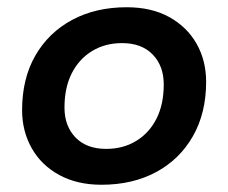

<svg xmlns="http://www.w3.org/2000/svg" viewBox="-20 -500 630 530"><path d="M260 10Q193 10 143.5 -17Q94 -44 67.5 -91Q41 -138 41 -196Q41 -283 77.5 -346.5Q114 -410 179 -445Q244 -480 330 -480Q398 -480 447 -453Q496 -426 522.5 -379.5Q549 -333 549 -274Q549 -188 512.5 -124Q476 -60 411 -25Q346 10 260 10ZM273 -89Q320 -89 356 -111Q392 -133 412 -172.5Q432 -212 432 -267Q432 -318 401.5 -349.5Q371 -381 317 -381Q270 -381 234 -359Q198 -337 178 -297.5Q158 -258 158 -203Q158 -152 188.5 -120.5Q219 -89 273 -89Z"/></svg>

Font: Gantari SemiBold
Style: Italic
Weight: 600
Italic angle: -10°
Designer: Anugrah Pasau
Foundry: Lafontype
Version: Version 1.000